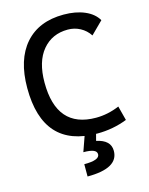

<svg xmlns="http://www.w3.org/2000/svg" viewBox="-136 -787 858 1107"><g transform="rotate(-15 293.0 -234.0)"><path d="M365.2 9.8Q42 9.8 42 -347.7Q42 -517.1 123.5 -610.1Q205.1 -703.1 353.5 -703.1Q425.3 -703.1 478.5 -680.4Q531.7 -657.7 556.2 -615.7L483.9 -543.9Q461.9 -577.1 428 -595.2Q394 -613.3 354.5 -613.3Q260.3 -613.3 203.4 -545.4Q146.5 -477.5 146.5 -352.5Q146.5 -80.1 381.8 -80.1Q452.6 -80.1 521.5 -109.4L543.9 -23.4Q459 9.8 365.2 9.8ZM246.1 234.4V161.1Q292.5 161.1 315.2 152.3Q337.9 143.6 337.9 126Q337.9 108.9 318.4 100.8Q298.8 92.8 258.8 92.8L292.5 -2.9L358.9 2.4L346.7 48.8Q388.7 57.6 409.7 77.9Q430.7 98.1 430.7 130.4Q430.7 182.1 384.8 208.3Q338.9 234.4 246.1 234.4Z"/></g></svg>

Font: Cascadia Code
Style: Regular
Weight: 400
Designer: Aaron Bell
Foundry: Saja Typeworks
Version: Version 2404.023